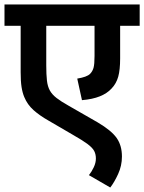

<svg xmlns="http://www.w3.org/2000/svg" viewBox="-20 -642 642 855"><path d="M602 -527H515V-382Q515 -331 506.5 -300.5Q498 -270 477 -248Q457 -226 424.5 -213Q392 -200 345 -196L324 -292Q367 -299 381 -313Q392 -324 396.5 -340Q401 -356 401 -393V-527H186V-351Q186 -310 189 -283.5Q192 -257 202 -239Q212 -221 232 -205.5Q252 -190 286 -171L415 -97Q476 -61 499.5 -27.5Q523 6 523 55Q523 96 506 133Q489 170 471 193L376 138Q388 123 397.5 103Q407 83 407 64Q407 45 399.5 30.5Q392 16 370 -0.5Q348 -17 304 -42L196 -105Q157 -127 129.5 -151.5Q102 -176 88 -210Q80 -229 76 -254.5Q72 -280 72 -320V-527H0V-622H602Z"/></svg>

Font: Noto Sans Devanagari UI SemiBold
Style: Regular
Weight: 600
Designer: Jelle Bosma - Monotype Design Team
Foundry: Monotype Imaging Inc.
Version: Version 2.003; ttfautohint (v1.8.4.7-5d5b)